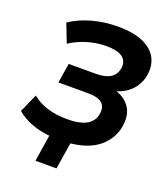

<svg xmlns="http://www.w3.org/2000/svg" viewBox="-158 -824 953 1101"><g transform="rotate(20 319.0 -273.5)"><path d="M189 169 214 7Q149 0 99 -20Q49 -40 13 -71L63 -183Q101 -151 155 -134Q209 -117 279 -117Q429 -117 444 -210Q458 -298 342 -298H159L178 -418H344Q457 -418 470 -497Q477 -540 447.5 -564Q418 -588 346 -588Q289 -588 232 -571Q175 -554 128 -523L84 -636Q139 -674 213.5 -695Q288 -716 371 -716Q467 -716 526 -689.5Q585 -663 609 -617.5Q633 -572 624 -514Q616 -463 582.5 -423.5Q549 -384 490 -364Q545 -346 573.5 -301.5Q602 -257 591 -188Q578 -110 516 -57.5Q454 -5 343 7L317 169Z"/></g></svg>

Font: Winston
Style: Bold Italic
Weight: 700
Italic angle: -9°
Designer: Original fonts by Vernon Adams / Changes by Cristiano Sobral
Foundry: Original fonts by Vernon Adams / Changes by Cristiano Sobral
Version: Version 2.503;July 17, 2020;FontCreator 13.0.0.2655 64-bit